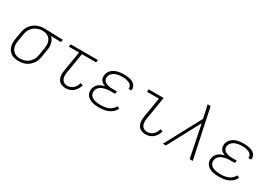

<svg xmlns="http://www.w3.org/2000/svg" viewBox="28 -1613 3544 2498"><g transform="rotate(30 1800.0 -363.5)"><path d="M245 8Q215 8 186 2Q157 -4 133.5 -19Q110 -34 94 -57Q78 -80 70 -107.5Q62 -135 62.5 -165Q63 -195 68 -226L85 -326Q89 -352 98 -378.5Q107 -405 123 -428.5Q139 -452 161 -471Q183 -490 208.5 -502.5Q234 -515 261 -521.5Q288 -528 314 -528H331L607 -520L601 -482L448 -486Q468 -470 480 -448Q492 -426 498 -400.5Q504 -375 503 -348Q502 -321 497 -294L481 -194Q476 -167 467 -140Q458 -113 441.5 -89Q425 -65 403 -45.5Q381 -26 354.5 -13.5Q328 -1 300 3.5Q272 8 245 8ZM246 -30Q268 -30 291 -34.5Q314 -39 336 -49.5Q358 -60 376 -76.5Q394 -93 407.5 -113Q421 -133 428 -155.5Q435 -178 439 -201L456 -301Q459 -323 460 -345.5Q461 -368 457 -389Q453 -410 443 -428.5Q433 -447 417 -460.5Q401 -474 381 -481Q361 -488 338 -489L325 -490H313Q291 -490 269 -484Q247 -478 226 -467.5Q205 -457 187.5 -440.5Q170 -424 157 -404.5Q144 -385 137 -363Q130 -341 127 -319L110 -219Q106 -195 105.5 -171.5Q105 -148 110.5 -126Q116 -104 128 -85Q140 -66 158.5 -53.5Q177 -41 199.5 -35.5Q222 -30 246 -30Z M954 8Q931 8 908.5 2.5Q886 -3 868 -15.5Q850 -28 839 -47Q828 -66 823 -88Q818 -110 818.5 -133.5Q819 -157 823 -181L873 -482H719L725 -520H1135L1129 -482H916L865 -174Q862 -157 861.5 -139.5Q861 -122 864 -105.5Q867 -89 875 -74.5Q883 -60 895 -49.5Q907 -39 924 -34.5Q941 -30 958 -30Q981 -30 1003.5 -39Q1026 -48 1043.5 -64.5Q1061 -81 1072 -102.5Q1083 -124 1090 -147L1128 -136Q1121 -108 1105 -80.5Q1089 -53 1066 -32.5Q1043 -12 1013 -2Q983 8 954 8Z M1454 8Q1427 8 1401.5 5.5Q1376 3 1352 -4Q1328 -11 1306.5 -23.5Q1285 -36 1269.5 -55.5Q1254 -75 1248.5 -100Q1243 -125 1248 -151Q1252 -174 1264 -195.5Q1276 -217 1295.5 -232.5Q1315 -248 1337.5 -257Q1360 -266 1383 -272Q1363 -279 1346.5 -290Q1330 -301 1318.5 -317Q1307 -333 1304 -354Q1301 -375 1304 -396Q1308 -419 1319.5 -440Q1331 -461 1349 -476.5Q1367 -492 1389 -502.5Q1411 -513 1433 -518.5Q1455 -524 1478 -526Q1501 -528 1523 -528Q1545 -528 1567.5 -526Q1590 -524 1611 -519Q1632 -514 1651.5 -504.5Q1671 -495 1685.5 -480Q1700 -465 1706.5 -444Q1713 -423 1709 -400L1708 -395H1666L1667 -398Q1670 -416 1663.5 -431Q1657 -446 1645 -456.5Q1633 -467 1618 -473.5Q1603 -480 1586.5 -483.5Q1570 -487 1553.5 -488.5Q1537 -490 1520 -490Q1503 -490 1485 -488.5Q1467 -487 1449.5 -482.5Q1432 -478 1415 -471Q1398 -464 1383.5 -452Q1369 -440 1359 -424Q1349 -408 1346 -390Q1343 -372 1347.5 -355.5Q1352 -339 1363.5 -327Q1375 -315 1390.5 -308Q1406 -301 1422.5 -296.5Q1439 -292 1456.5 -291Q1474 -290 1492 -290H1554L1547 -251H1485Q1466 -251 1446.5 -249.5Q1427 -248 1407.5 -244Q1388 -240 1368.5 -233Q1349 -226 1332 -214Q1315 -202 1304 -184Q1293 -166 1290 -147Q1287 -126 1292 -107Q1297 -88 1310 -74Q1323 -60 1340.5 -51.5Q1358 -43 1377 -38.5Q1396 -34 1416.5 -32Q1437 -30 1458 -30Q1485 -30 1513.5 -34Q1542 -38 1569.5 -49Q1597 -60 1620 -80.5Q1643 -101 1656 -127L1691 -111Q1682 -90 1666 -71Q1650 -52 1630.5 -38.5Q1611 -25 1589 -15.5Q1567 -6 1544.5 -1Q1522 4 1499 6Q1476 8 1454 8Z M2154 8Q2131 8 2108.5 2.5Q2086 -3 2068 -15.5Q2050 -28 2039 -47Q2028 -66 2023 -88Q2018 -110 2018.5 -133.5Q2019 -157 2023 -181L2073 -482H1896V-520H2122L2065 -174Q2062 -157 2061.5 -139.5Q2061 -122 2064 -105.5Q2067 -89 2075 -74.5Q2083 -60 2095 -49.5Q2107 -39 2124 -34.5Q2141 -30 2158 -30Q2181 -30 2203.5 -39Q2226 -48 2243.5 -64.5Q2261 -81 2272 -102.5Q2283 -124 2290 -147L2328 -136Q2321 -108 2305 -80.5Q2289 -53 2266 -32.5Q2243 -12 2213 -2Q2183 8 2154 8Z M2813 0 2715 -483 2456 0H2411L2701 -540L2681 -637Q2676 -662 2670.5 -686.5Q2665 -711 2658 -735H2704L2859 0Z M3254 8Q3227 8 3201.5 5.5Q3176 3 3152 -4Q3128 -11 3106.5 -23.5Q3085 -36 3069.5 -55.5Q3054 -75 3048.5 -100Q3043 -125 3048 -151Q3052 -174 3064 -195.5Q3076 -217 3095.5 -232.5Q3115 -248 3137.5 -257Q3160 -266 3183 -272Q3163 -279 3146.5 -290Q3130 -301 3118.5 -317Q3107 -333 3104 -354Q3101 -375 3104 -396Q3108 -419 3119.5 -440Q3131 -461 3149 -476.5Q3167 -492 3189 -502.5Q3211 -513 3233 -518.5Q3255 -524 3278 -526Q3301 -528 3323 -528Q3345 -528 3367.5 -526Q3390 -524 3411 -519Q3432 -514 3451.5 -504.5Q3471 -495 3485.5 -480Q3500 -465 3506.5 -444Q3513 -423 3509 -400L3508 -395H3466L3467 -398Q3470 -416 3463.5 -431Q3457 -446 3445 -456.5Q3433 -467 3418 -473.5Q3403 -480 3386.5 -483.5Q3370 -487 3353.5 -488.5Q3337 -490 3320 -490Q3303 -490 3285 -488.5Q3267 -487 3249.5 -482.5Q3232 -478 3215 -471Q3198 -464 3183.5 -452Q3169 -440 3159 -424Q3149 -408 3146 -390Q3143 -372 3147.5 -355.5Q3152 -339 3163.5 -327Q3175 -315 3190.5 -308Q3206 -301 3222.5 -296.5Q3239 -292 3256.5 -291Q3274 -290 3292 -290H3354L3347 -251H3285Q3266 -251 3246.5 -249.5Q3227 -248 3207.5 -244Q3188 -240 3168.5 -233Q3149 -226 3132 -214Q3115 -202 3104 -184Q3093 -166 3090 -147Q3087 -126 3092 -107Q3097 -88 3110 -74Q3123 -60 3140.5 -51.5Q3158 -43 3177 -38.5Q3196 -34 3216.5 -32Q3237 -30 3258 -30Q3285 -30 3313.5 -34Q3342 -38 3369.5 -49Q3397 -60 3420 -80.5Q3443 -101 3456 -127L3491 -111Q3482 -90 3466 -71Q3450 -52 3430.5 -38.5Q3411 -25 3389 -15.5Q3367 -6 3344.5 -1Q3322 4 3299 6Q3276 8 3254 8Z"/></g></svg>

Font: Iosevka Extralight Extended
Style: Italic
Weight: 200
Width: 7
Italic angle: -9°
Monospace: yes
Designer: Belleve Invis
Foundry: Belleve Invis
Version: Version 32.5.0; ttfautohint (v1.8.4)